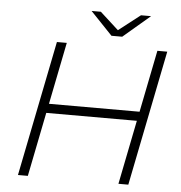

<svg xmlns="http://www.w3.org/2000/svg" viewBox="-55 -858 859 910"><g transform="rotate(5 374.0 -402.5)"><path d="M718 -644 589 0H542L603 -305H172L111 0H64L193 -644H240L181 -349H612L671 -644ZM627 -805 499 -696H448L344 -805H388L476 -725L579 -805Z"/></g></svg>

Font: Montserrat Ace
Style: Light Italic
Weight: 300
Italic angle: -11.3°
Designer: Julieta Ulanovsky
Foundry: Julieta Ulanovsky
Version: Version 1